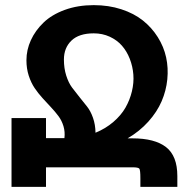

<svg xmlns="http://www.w3.org/2000/svg" viewBox="-20 -728 736 748"><path d="M24.9 -268.1H159.2V-189.9H231Q233.9 -214.4 227.3 -236.3Q220.7 -258.3 207.8 -275.6Q194.8 -293 178.7 -310.1Q162.6 -327.1 145.8 -345.7Q128.9 -364.3 115 -384.8Q101.1 -405.3 92 -433.1Q83 -460.9 83 -493.2Q83 -533.7 100.3 -571.5Q117.7 -609.4 149.7 -640.1Q181.6 -670.9 232.4 -689.5Q283.2 -708 345.2 -708Q403.3 -708 452.6 -691.9Q502 -675.8 536.6 -648.2Q571.3 -620.6 594.7 -583.3Q618.2 -545.9 627.2 -504.6Q636.2 -463.4 631.8 -418.9Q627.4 -374.5 609.6 -333.3Q591.8 -292 557.9 -254.2Q523.9 -216.3 477.1 -189H496.1Q583 -189 627 -154.8Q670.9 -120.6 670.9 -42V0H526.9V-33.2Q526.9 -65.4 522.9 -70.8Q519 -76.2 496.1 -76.2H159.2V0H24.9ZM229 -496.1Q229 -461.9 238 -433.6Q247.1 -405.3 260.5 -387.2Q273.9 -369.1 289.8 -349.6Q305.7 -330.1 319.3 -312.7Q333 -295.4 342.3 -269Q351.6 -242.7 352.1 -210.9Q391.6 -227.1 421.6 -252.9Q451.7 -278.8 468.8 -308.6Q485.8 -338.4 493.9 -372.1Q502 -405.8 499.5 -437.5Q497.1 -469.2 485.6 -498.8Q474.1 -528.3 455.1 -550Q436 -571.8 407.5 -585Q378.9 -598.1 345.2 -598.1Q287.6 -598.1 258.3 -569.8Q229 -541.5 229 -496.1Z"/></svg>

Font: LT Superior
Style: Bold
Weight: 400
Designer: Daniel Lyons
Foundry: LyonsType
Version: Version 1.000